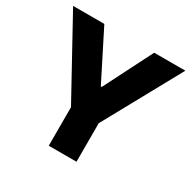

<svg xmlns="http://www.w3.org/2000/svg" viewBox="-161 -888 1047 1048"><g transform="rotate(30 363.0 -364.0)"><path d="M8.8 -727.5H205.6L359.4 -422.9H365.7L520 -727.5H716.3L450.2 -242.7V0H275.4V-242.7Z"/></g></svg>

Font: Inter Display Extra Bold
Style: Regular
Weight: 800
Designer: Rasmus Andersson
Foundry: rsms
Version: Version 4.000;git-4fc901f